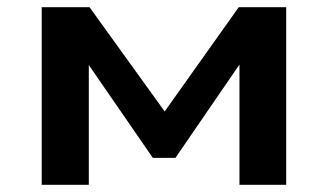

<svg xmlns="http://www.w3.org/2000/svg" viewBox="-20 -514 913 534"><path d="M96 0V-494H229L438 -204L644 -494H776V0H646V-352H658L468 -75H405L214 -352H227V0Z"/></svg>

Font: Nunito Sans 10pt Expanded
Style: Bold
Weight: 700
Width: 7
Designer: Vernon Adams
Foundry: Vernon Adams
Version: Version 3.101;gftools[0.9.27]